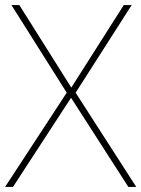

<svg xmlns="http://www.w3.org/2000/svg" viewBox="-23 -734 555 754"><path d="M512 0H481L256 -350L28 0H-3L239 -370L22 -714H53L257 -390L463 -714H494L274 -370Z"/></svg>

Font: Noto Sans Syriac Western Thin
Style: Regular
Weight: 100
Designer: Patrick Giasson and the Monotype Design Team
Foundry: Monotype Imaging Inc.
Version: Version 3.000; ttfautohint (v1.8.4.7-5d5b)